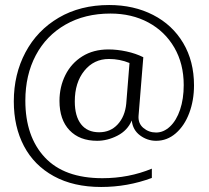

<svg xmlns="http://www.w3.org/2000/svg" viewBox="-20 -689 833 765"><path d="M35 -285Q35 -393 81.5 -480.5Q128 -568 214 -618.5Q300 -669 415 -669Q513 -669 590 -629.5Q667 -590 710 -517.5Q753 -445 753 -349Q753 -289 734 -238.5Q715 -188 680.5 -158Q646 -128 602 -128Q567 -128 538 -149.5Q509 -171 505 -209Q488 -169 448 -148.5Q408 -128 367 -128Q297 -128 257 -170Q217 -212 217 -287Q217 -343 240.5 -390Q264 -437 308 -464.5Q352 -492 412 -492Q447 -492 484 -484Q521 -476 551 -461L532 -227Q530 -197 551.5 -179Q573 -161 602 -161Q632 -161 657.5 -185Q683 -209 697.5 -252Q712 -295 712 -350Q712 -435 674.5 -499.5Q637 -564 571 -599.5Q505 -635 420 -635Q318 -635 241 -591Q164 -547 122.5 -468.5Q81 -390 81 -288Q81 -145 158.5 -62Q236 21 388 21Q493 21 585 -17V20Q488 56 383 56Q273 56 194.5 13Q116 -30 75.5 -107Q35 -184 35 -285ZM483 -276 496 -438Q457 -454 414 -454Q354 -454 316 -407Q278 -360 278 -285Q278 -226 303 -194Q328 -162 375 -162Q420 -162 449 -193.5Q478 -225 483 -276Z"/></svg>

Font: Taviraj Light
Style: Regular
Weight: 300
Designer: Katatrad Team
Foundry: CadsonDemak
Version: Version 1.001